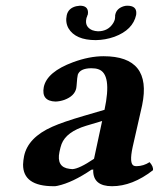

<svg xmlns="http://www.w3.org/2000/svg" viewBox="-20 -640 554 670"><path d="M305.7 -48.3 299.3 -47.9Q232.9 -2.9 181.2 8.3Q172.4 10.3 167 9.8Q60.1 9.8 60.5 -65.9Q61 -80.1 64 -95.2Q77.6 -160.2 162.6 -197.8Q199.7 -214.4 272.9 -235.8L344.7 -256.8Q371.6 -382.3 323.2 -398.4Q313.5 -401.9 298.3 -401.9Q259.3 -401.4 251.5 -379.4Q249.5 -373.5 247.1 -339.8Q246.6 -335 246.1 -332Q240.2 -304.7 204.6 -291.5Q189 -286.1 173.8 -285.6Q123.5 -287.1 132.8 -336.4Q144 -389.2 234.9 -422.9Q291.5 -443.8 341.3 -443.8Q511.2 -443.8 476.1 -273.4Q475.6 -271.5 475.6 -271L442.9 -127Q430.2 -68.4 447.3 -61.5Q451.7 -60.1 456.5 -60.1Q481 -60.5 502 -74.2Q516.1 -58.1 513.7 -45.9Q441.9 9.8 371.1 9.8Q305.2 9.8 305.2 -44.9Q305.7 -46.9 305.7 -48.3ZM336.4 -217.8 280.8 -201.2Q211.4 -180.2 194.8 -137.2Q190.9 -126.5 187.5 -109.9Q176.3 -56.2 222.7 -50.8Q227.5 -50.3 232.4 -49.8Q256.3 -50.8 308.1 -85.9ZM455.1 -587.9Q443.8 -535.6 379.4 -511.7Q347.7 -500.5 314.5 -500Q243.2 -500 218.8 -541.5Q207.5 -562 212.9 -586.9Q218.3 -611.3 245.6 -618.2Q252.4 -619.6 258.8 -620.1Q286.1 -620.1 287.1 -597.7Q287.1 -593.3 286.6 -589.8Q286.6 -588.9 285.2 -586.9Q283.7 -583.5 283.7 -582Q281.7 -578.1 281.2 -574.2Q275.4 -546.4 301.8 -534.7Q311.5 -531.2 321.8 -530.8Q357.9 -530.8 375.5 -560.1Q379.4 -566.9 380.9 -573.2Q381.8 -579.6 381.8 -582Q381.3 -585 382.3 -588.9Q386.7 -610.4 411.6 -618.2Q418.5 -620.1 423.8 -620.1Q456.1 -620.1 455.6 -594.7Q455.6 -590.8 455.1 -587.9Z"/></svg>

Font: Linux Libertine Slanted O
Style: Bold Slanted
Weight: 700
Designer: Philipp H. Poll
Foundry: Philipp H. Poll
Version: Version 5.0.0